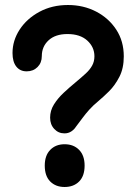

<svg xmlns="http://www.w3.org/2000/svg" viewBox="-20 -734 540 767"><path d="M237.5 -201.2Q213.2 -201.2 196.8 -218.9Q180.2 -236.5 180.2 -264Q180.2 -292.2 195.4 -316.6Q210.5 -341 234.2 -363.2Q258 -385.5 283 -406Q306 -425.2 322.5 -440.4Q339 -455.5 348.1 -472Q357.2 -488.5 357.2 -509.2Q357.2 -545.8 328.8 -571.9Q300.2 -598 249.5 -598Q201.2 -598 174.1 -573Q147 -548 147 -509.8Q147 -483.2 129.9 -466.1Q112.8 -449 86.5 -449Q60.2 -449 45.1 -468.1Q30 -487.2 30 -522.2Q30 -572 58.5 -615.8Q87 -659.5 137.4 -686.8Q187.8 -714 251.5 -714Q313.2 -714 363.9 -687.8Q414.5 -661.5 444.5 -615.5Q474.5 -569.5 474.5 -509Q474.5 -461.2 456.9 -427Q439.2 -392.8 415.9 -369.6Q392.5 -346.5 374.5 -331.5Q351 -312 336.8 -296Q322.5 -280 310.6 -264Q298.8 -248 282.8 -227Q276.5 -216.8 264.8 -209Q253 -201.2 237.5 -201.2ZM238 13Q202.5 13 180.6 -9Q158.8 -31 158.8 -72.5Q158.8 -112.8 180.6 -135.2Q202.5 -157.8 238 -157.8Q274.2 -157.8 296.1 -135.2Q318 -112.8 318 -72.5Q318 -31 296.1 -9Q274.2 13 238 13Z"/></svg>

Font: National Park
Style: Regular
Weight: 400
Designer: Andrea Herstowski, Ben Hoepner
Version: Version 1.009